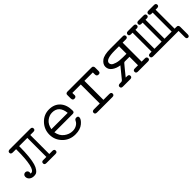

<svg xmlns="http://www.w3.org/2000/svg" viewBox="153 -1309 2319 2319"><g transform="rotate(-45 1312.5 -149.5)"><path d="M18.1 -63Q18.1 -81.1 29.5 -91.6Q41 -102.1 56.2 -102.1Q73.2 -102.1 83.7 -91.1Q94.2 -80.1 94.2 -64.9Q94.2 -56.2 89.8 -46.9Q95.7 -44.9 102.1 -44.9Q176.3 -44.9 175.8 -377.9H118.2Q87.4 -378.9 86.9 -403.8Q86.9 -430.7 121.1 -431.2H472.2Q502.9 -431.2 502.9 -403.8Q502.9 -378.9 473.1 -377.9H418V-53.2H471.2Q503.4 -53.2 502.9 -26.9Q502.9 0 471.2 0H315.9Q283.7 0 284.2 -25.9Q284.2 -52.7 313 -53.2H368.2V-377.9H228Q228 -278.8 220.5 -206.8Q212.9 -134.8 200.9 -95Q189 -55.2 170.9 -31Q152.8 -6.8 137.5 -0.5Q122.1 5.9 101.1 5.9Q64 5.9 41 -13.7Q18.1 -33.2 18.1 -63Z M795.9 -437Q884.8 -437 936.8 -380.1Q988.8 -323.2 988.8 -226.1Q988.8 -206.1 979.7 -200.4Q970.7 -194.8 958 -194.8H647Q659.2 -124 708.5 -86.4Q757.8 -48.8 814.9 -48.8Q853 -48.8 883.1 -65.9Q913.1 -83 925.8 -110.8Q935.5 -133.8 958 -133.8Q988.8 -133.8 988.8 -109.9Q988.8 -76.7 940.9 -36.4Q893.1 3.9 811 3.9Q712.9 3.9 648.4 -61.5Q584 -127 584 -217Q584 -307.1 646 -372.1Q708 -437 795.9 -437ZM647.9 -247.1H926.8Q912.6 -384.3 794.9 -383.8Q747.1 -383.8 704.1 -349.9Q661.1 -315.9 647.9 -247.1Z M1075.7 -347.2V-397Q1075.7 -408.2 1077.1 -414.1Q1078.6 -419.9 1086.2 -425.5Q1093.8 -431.2 1108.9 -431.2H1513.7Q1523.4 -431.2 1529.5 -429.7Q1535.6 -428.2 1541.7 -420.7Q1547.9 -413.1 1547.9 -398.9V-341.8Q1547.9 -309.6 1519 -310.1Q1486.8 -310.1 1486.8 -342.8V-377.9H1342.8V-53.2H1441.9Q1476.1 -53.2 1475.6 -26.9Q1475.6 -15.6 1468.3 -7.8Q1460.9 0 1444.8 0H1180.7Q1147.5 0 1147.9 -25.9Q1147.9 -52.7 1180.7 -53.2H1280.8V-377.9H1136.7V-351.1Q1136.7 -350.1 1137.2 -346.4Q1137.7 -342.8 1137.7 -340.8Q1137.7 -310.1 1105 -310.1H1104Q1075.7 -310.1 1075.7 -347.2Z M1590.8 -26.9Q1590.8 -52.7 1625.5 -53.2H1642.6Q1643.6 -53.2 1645.5 -53.2Q1659.7 -53.2 1668.9 -64L1782.7 -203.1Q1724.6 -210.9 1683.1 -241Q1641.6 -271 1641.6 -318.8Q1641.6 -362.8 1686 -397Q1730.5 -431.2 1837.9 -431.2H2051.8Q2081.5 -431.2 2081.5 -403.8Q2081.5 -378.9 2052.7 -377.9H1995.6V-53.2H2051.8Q2068.8 -53.2 2075.7 -44.7Q2082.5 -36.1 2082.5 -25.9Q2082.5 0 2050.8 0H1878.9Q1848.1 0 1847.7 -25.9Q1847.7 -52.7 1876.5 -53.2H1933.6V-198.2H1850.6Q1843.8 -198.2 1834.7 -188.7Q1825.7 -179.2 1786.6 -130.9Q1750.5 -85.9 1723.6 -53.2H1746.6Q1779.8 -53.2 1779.8 -26.9Q1779.8 0 1747.6 0H1622.6Q1590.8 0 1590.8 -26.9ZM1703.6 -318.8Q1703.6 -302.7 1715.6 -288.8Q1727.5 -274.9 1767.6 -262.5Q1807.6 -250 1872.6 -250H1933.6V-377.9H1860.8Q1703.6 -377.9 1703.6 -318.8Z M2106.4 -26.9Q2106.4 -52.7 2137.7 -53.2H2165.5V-377.9H2139.6Q2106.4 -377.9 2106.4 -403.8Q2106.4 -412.6 2113 -421.9Q2119.6 -431.2 2137.7 -431.2H2234.4Q2266.6 -431.2 2266.6 -403.8Q2266.6 -377.9 2234.4 -377.9H2214.8V-53.2H2337.4V-377.9H2317.4Q2285.2 -377.9 2285.6 -403.8Q2285.6 -430.7 2316.4 -431.2H2406.7Q2439 -431.2 2438.5 -402.8Q2438.5 -377.9 2406.7 -377.9H2386.7V-53.2H2508.8V-377.9H2489.7Q2457.5 -377.9 2457.5 -403.8Q2457.5 -430.7 2489.7 -431.2H2585.4Q2616.2 -431.2 2616.7 -403.8Q2616.7 -377.9 2583.5 -377.9H2558.6V-53.2H2587.4Q2598.6 -53.2 2604.7 -51.5Q2610.8 -49.8 2616.7 -42Q2622.6 -34.2 2622.6 -19V105Q2622.6 138.2 2598.6 138.2Q2574.7 138.2 2573.7 109.9V0H2138.7Q2106.4 0 2106.4 -26.9Z"/></g></svg>

Font: CMU Typewriter Text
Style: Light
Weight: 200
Version: Version 0.7.0